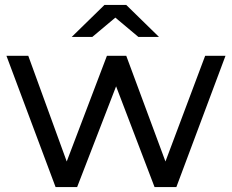

<svg xmlns="http://www.w3.org/2000/svg" viewBox="-20 -754 936 774"><path d="M603 0H691L889 -529H807L647 -103L489 -529H411L249 -103L94 -529H6L204 0H291L448 -406ZM445 -683 538 -605H621L489 -734H401L269 -605H352Z"/></svg>

Font: Montserrat-Alt1 Med
Style: Regular
Weight: 500
Designer: Differentunic
Foundry: Differentunic
Version: Version 7.222